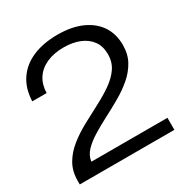

<svg xmlns="http://www.w3.org/2000/svg" viewBox="-168 -863 954 995"><g transform="rotate(-30 308.5 -365.0)"><path d="M25 0V-22Q25 -79 50 -122Q75 -165 116.5 -198Q158 -231 207.5 -258Q257 -285 306.5 -310.5Q356 -336 397.5 -364.5Q439 -393 464 -428.5Q489 -464 489 -512Q489 -560 465.5 -592Q442 -624 401 -640.5Q360 -657 308 -657Q247 -657 203.5 -637Q160 -617 137 -581Q114 -545 113 -496H27Q30 -572 65.5 -624Q101 -676 164 -703Q227 -730 312 -730Q397 -730 457 -703Q517 -676 548.5 -628Q580 -580 580 -515Q580 -460 557 -418.5Q534 -377 496 -344.5Q458 -312 412 -285.5Q366 -259 319.5 -235Q273 -211 233 -186.5Q193 -162 166.5 -134.5Q140 -107 136 -72H591V0Z"/></g></svg>

Font: Mona Sans Expanded
Style: Regular
Weight: 400
Width: 7
Designer: Deni Anggara
Foundry: GitHub
Version: Version 2.000